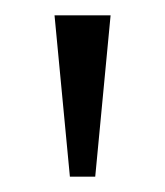

<svg xmlns="http://www.w3.org/2000/svg" viewBox="-20 -734 215 250"><path d="M71 -504 51 -714H124L104 -504Z"/></svg>

Font: Noto Serif Kannada Light
Style: Regular
Weight: 300
Version: Version 2.003